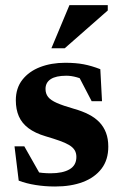

<svg xmlns="http://www.w3.org/2000/svg" viewBox="-20 -700 466 734"><path d="M229 -460Q270 -460 300 -454.2Q330 -448.5 363.5 -435.5L370 -313H330.5L268 -433L314.5 -387.5Q293.5 -399 272.8 -404.8Q252 -410.5 233.5 -410.5Q194 -410.5 174 -397.5Q154 -384.5 154 -360Q154 -342 163.8 -329.5Q173.5 -317 197.2 -306.5Q221 -296 263 -284Q295 -275 319.2 -262.5Q343.5 -250 360 -232.8Q376.5 -215.5 385.2 -192.5Q394 -169.5 394 -139.5Q394 -89 368.2 -55.2Q342.5 -21.5 297 -4.2Q251.5 13 190.5 13Q151.5 13 115.8 7.2Q80 1.5 51.5 -9.5L35.5 -140.5H73L147 -10L76 -54.5Q94 -48 110.2 -44.2Q126.5 -40.5 142.5 -39Q158.5 -37.5 173 -37.5Q220 -37.5 246 -52.8Q272 -68 272 -100Q272 -115.5 265 -126.5Q258 -137.5 243.5 -146Q229 -154.5 207 -162.2Q185 -170 154.5 -179Q114 -191 88.8 -210Q63.5 -229 52 -255.5Q40.5 -282 40.5 -316.5Q40.5 -363 65.5 -395Q90.5 -427 133.2 -443.5Q176 -460 229 -460ZM176.5 -515.5 245.5 -680.5H392V-660L227.5 -515.5Z"/></svg>

Font: Newsreader 16pt 16pt
Style: Bold
Weight: 700
Version: Version 1.003